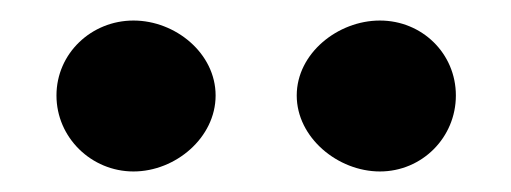

<svg xmlns="http://www.w3.org/2000/svg" viewBox="-20 -665 498 187"><path d="M350 -498C391 -498 424 -531 424 -572C424 -613 391 -645 350 -645C309 -645 269 -613 269 -572C269 -531 309 -498 350 -498ZM110 -498C151 -498 190 -531 190 -572C190 -613 151 -645 110 -645C69 -645 35 -613 35 -572C35 -531 69 -498 110 -498Z"/></svg>

Font: Charger
Style: ExBd
Weight: 400
Designer: Jasper
Foundry: Cannot Into Space Fonts
Version: Version 0.99